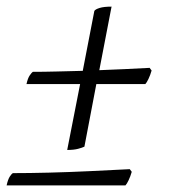

<svg xmlns="http://www.w3.org/2000/svg" viewBox="-34 -510 516 580"><path d="M169 -57 208 -256H46Q50 -274 56 -282.5Q62 -291 65 -293Q98 -293 136.5 -294Q175 -295 216 -296L251 -477Q254 -482 267 -486Q280 -490 303 -490L266 -298Q345 -301 418 -305L424 -297Q420 -283 414.5 -271.5Q409 -260 405 -256H257L221 -67Q215 -64 202 -60.5Q189 -57 169 -57ZM-14 50Q-10 32 -4.5 23.5Q1 15 5 13Q54 13 114 11.5Q174 10 237 7Q300 4 358 1L364 9Q360 23 354.5 34.5Q349 46 345 50Z"/></svg>

Font: Texturina 72pt 72pt ExtraLight
Style: Italic
Weight: 200
Italic angle: -11°
Designer: Guillermo Torres Carreño
Foundry: Omnibus-Type
Version: Version 1.002; ttfautohint (v1.8.3)